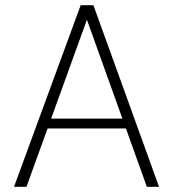

<svg xmlns="http://www.w3.org/2000/svg" viewBox="-20 -720 668 740"><path d="M34 0 291 -700H340L593 0H546L315 -644L82 0ZM142 -225 157 -263H471L486 -225Z"/></svg>

Font: DM Sans 11pt ExtraLight
Style: Regular
Weight: 250
Version: Version 4.004;gftools[0.9.30]